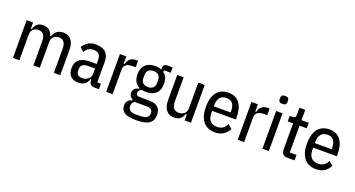

<svg xmlns="http://www.w3.org/2000/svg" viewBox="-54 -1503 4580 2477"><g transform="rotate(20 2236.5 -264.5)"><path d="M73 0V-518H161V-433H173Q187 -479 216 -504.5Q245 -530 298 -530Q396 -530 428 -432H439Q471 -530 579 -530Q645 -530 684 -482.5Q723 -435 723 -340V0H635V-331Q635 -390 612 -421Q589 -452 542 -452Q500 -452 471 -425.5Q442 -399 442 -351V0H354V-331Q354 -390 331 -421Q308 -452 261 -452Q219 -452 190 -425.5Q161 -399 161 -351V0Z M1194 0Q1117 0 1117 -81V-85H1107Q1095 -38 1060 -13Q1025 12 976 12Q901 12 864.5 -26.5Q828 -65 828 -139Q828 -214 876.5 -255Q925 -296 1025 -296H1115V-350Q1115 -404 1090.5 -429Q1066 -454 1015 -454Q973 -454 945.5 -435.5Q918 -417 899 -382L846 -430Q869 -472 913 -501Q957 -530 1020 -530Q1110 -530 1156.5 -486Q1203 -442 1203 -357V-75H1253V0ZM1002 -60Q1026 -60 1047 -68Q1068 -76 1083 -89.5Q1098 -103 1106.5 -120.5Q1115 -138 1115 -158V-234H1026Q970 -234 945 -214.5Q920 -195 920 -159V-133Q920 -95 942 -77.5Q964 -60 1002 -60Z M1353 0V-518H1441V-419H1453Q1464 -464 1494 -491Q1524 -518 1575 -518H1603V-428H1556Q1501 -428 1471 -405.5Q1441 -383 1441 -336V0Z M2072 55Q2072 137 2017 174.5Q1962 212 1839 212Q1725 212 1677 179.5Q1629 147 1629 85Q1629 44 1650.5 20Q1672 -4 1707 -10V-25Q1659 -47 1659 -99Q1659 -132 1679 -154.5Q1699 -177 1740 -182V-194Q1699 -214 1677 -253Q1655 -292 1655 -351Q1655 -439 1703 -484.5Q1751 -530 1837 -530Q1861 -530 1882.5 -525.5Q1904 -521 1923 -513V-531Q1923 -563 1937 -576.5Q1951 -590 1981 -590H2051V-516H1959V-490Q2019 -447 2019 -351Q2019 -264 1971.5 -219Q1924 -174 1837 -174Q1806 -174 1781 -180Q1757 -174 1744.5 -157.5Q1732 -141 1732 -124Q1732 -104 1745.5 -94Q1759 -84 1791 -84H1909Q1996 -84 2034 -48Q2072 -12 2072 55ZM1990 62Q1990 30 1969.5 13.5Q1949 -3 1901 -3H1743Q1706 17 1706 64Q1706 101 1729.5 122Q1753 143 1806 143H1870Q1931 143 1960.5 123.5Q1990 104 1990 62ZM1837 -242Q1882 -242 1906.5 -265Q1931 -288 1931 -336V-368Q1931 -416 1906.5 -439Q1882 -462 1837 -462Q1792 -462 1767.5 -439Q1743 -416 1743 -368V-336Q1743 -288 1767.5 -265Q1792 -242 1837 -242Z M2429 -85H2417Q2403 -39 2372 -13.5Q2341 12 2287 12Q2218 12 2179 -35Q2140 -82 2140 -178V-518H2228V-187Q2228 -128 2251.5 -97Q2275 -66 2325 -66Q2368 -66 2398.5 -92.5Q2429 -119 2429 -167V-518H2517V0H2429Z M2847 12Q2800 12 2760 -3.5Q2720 -19 2690.5 -52Q2661 -85 2644.5 -136.5Q2628 -188 2628 -259Q2628 -330 2643.5 -381.5Q2659 -433 2687.5 -466Q2716 -499 2755 -514.5Q2794 -530 2841 -530Q2888 -530 2926 -514.5Q2964 -499 2991 -466Q3018 -433 3032.5 -381.5Q3047 -330 3047 -259V-237H2722V-204Q2722 -134 2756 -99Q2790 -64 2848 -64Q2898 -64 2928.5 -85.5Q2959 -107 2979 -149L3035 -102Q2977 12 2847 12ZM2841 -457Q2784 -457 2753 -421.5Q2722 -386 2722 -316V-299H2953V-316Q2953 -457 2841 -457Z M3159 0V-518H3247V-419H3259Q3270 -464 3300 -491Q3330 -518 3381 -518H3409V-428H3362Q3307 -428 3277 -405.5Q3247 -383 3247 -336V0Z M3542 -631Q3513 -631 3500.5 -643Q3488 -655 3488 -677V-695Q3488 -717 3500.5 -729Q3513 -741 3542 -741Q3571 -741 3583.5 -729Q3596 -717 3596 -695V-677Q3596 -655 3583.5 -643Q3571 -631 3542 -631ZM3498 -518H3586V0H3498Z M3847 0Q3800 0 3779 -21Q3758 -42 3758 -89V-443H3684V-518H3726Q3750 -518 3758 -530Q3766 -542 3766 -565V-660H3846V-518H3945V-443H3846V-75H3939V0Z M4234 12Q4187 12 4147 -3.5Q4107 -19 4077.5 -52Q4048 -85 4031.5 -136.5Q4015 -188 4015 -259Q4015 -330 4030.5 -381.5Q4046 -433 4074.5 -466Q4103 -499 4142 -514.5Q4181 -530 4228 -530Q4275 -530 4313 -514.5Q4351 -499 4378 -466Q4405 -433 4419.5 -381.5Q4434 -330 4434 -259V-237H4109V-204Q4109 -134 4143 -99Q4177 -64 4235 -64Q4285 -64 4315.5 -85.5Q4346 -107 4366 -149L4422 -102Q4364 12 4234 12ZM4228 -457Q4171 -457 4140 -421.5Q4109 -386 4109 -316V-299H4340V-316Q4340 -457 4228 -457Z"/></g></svg>

Font: IBM Plex Sans Condensed Text
Style: Regular
Weight: 450
Width: 3
Designer: Mike Abbink, Paul van der Laan, Pieter van Rosmalen
Foundry: Bold Monday
Version: Version 1.1